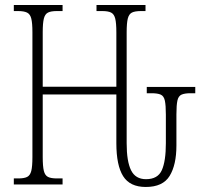

<svg xmlns="http://www.w3.org/2000/svg" viewBox="-20 -734 808 764"><path d="M560 10Q497 10 470 -33Q443 -76 443 -164V-358H150V-109Q150 -72 154.5 -54Q159 -36 171 -30Q183 -24 206 -24H229V0H35V-24H53Q76 -24 88 -30Q100 -36 104.5 -54Q109 -72 109 -109V-606Q109 -642 104.5 -660Q100 -678 87.5 -684Q75 -690 52 -690H35V-714H229V-690H206Q183 -690 171 -684Q159 -678 154.5 -660Q150 -642 150 -606V-389H443V-605Q443 -642 438.5 -660Q434 -678 422 -684Q410 -690 387 -690H364V-714H559V-690H541Q517 -690 505 -684Q493 -678 488.5 -660Q484 -642 484 -605V-164Q484 -92 501.5 -56.5Q519 -21 561 -21Q608 -21 624 -57Q640 -93 640 -164V-278Q640 -315 636 -333.5Q632 -352 619.5 -357.5Q607 -363 583 -363H564V-388H757V-363H738Q715 -363 702.5 -357.5Q690 -352 686 -334Q682 -316 682 -279V-155Q682 -78 655 -34Q628 10 560 10Z"/></svg>

Font: Noto Serif ExtraCondensed ExtraLight
Style: Regular
Weight: 200
Width: 2
Designer: Monotype Design Team
Foundry: Monotype Imaging Inc.
Version: Version 2.015